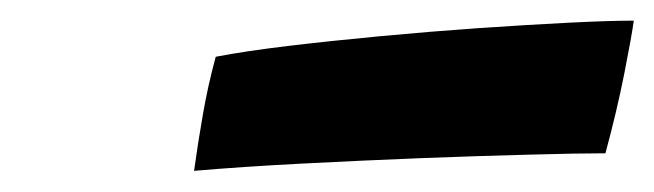

<svg xmlns="http://www.w3.org/2000/svg" viewBox="-20 -758 634 186"><path d="M566.5 -609.5Q540.5 -609.5 493 -608.2Q445.5 -607 387.8 -604.8Q330 -602.5 272.2 -599.5Q214.5 -596.5 168 -592.5Q172 -621.5 176.8 -648.5Q181.5 -675.5 189 -703Q217.5 -708.5 259.2 -713.5Q301 -718.5 349 -723Q397 -727.5 444.2 -730.8Q491.5 -734 530.8 -736Q570 -738 594 -738Q592 -723.5 584.8 -686.8Q577.5 -650 566.5 -609.5Z"/></svg>

Font: Grandstander Thin Black
Style: Italic
Weight: 900
Italic angle: -15°
Version: Version 1.200